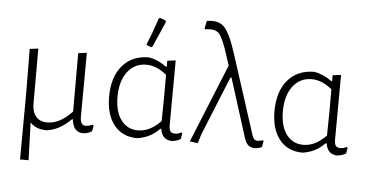

<svg xmlns="http://www.w3.org/2000/svg" viewBox="-57 -809 2104 1100"><g transform="rotate(5 995.5 -258.5)"><path d="M93 185 95 -195 93 -451 142 -457V-141Q142 -93 164.5 -66.5Q187 -40 230 -40Q302 -40 372 -115V-451L421 -457L419 -89Q419 -40 451 -40Q469 -40 489 -50L496 -45L490 -12Q466 3 439 4Q410 3 394.5 -15Q379 -33 374 -71H370Q302 -3 230 5Q167 5 135 -32L142 185Z M815 -690 822 -693 854 -681 857 -673Q850 -656 827 -604Q804 -552 791 -523L784 -521L757 -533Q783 -595 815 -690ZM751 5Q666 5 618 -54.5Q570 -114 570 -218Q570 -331 625.5 -396.5Q681 -462 778 -462Q832 -453 880 -417L884 -418V-452L932 -458L930 -87Q930 -61 937.5 -50.5Q945 -40 964 -40Q986 -40 999 -50L1006 -45L1000 -12Q977 2 948 4Q893 1 884 -60H878Q827 -6 751 5ZM618 -222Q618 -136 654 -88Q690 -40 751 -40Q820 -40 882 -105L884 -239V-371Q826 -419 767 -419Q699 -419 658.5 -365Q618 -311 618 -222Z M1099 3 1053 -3 1237 -455 1220 -507Q1188 -609 1164.5 -634.5Q1141 -660 1084 -650L1081 -655L1090 -699Q1156 -710 1190 -675.5Q1224 -641 1262 -522L1408 -69Q1415 -47 1428 -42Q1441 -37 1468 -46L1474 -42L1467 -6Q1441 4 1424 3Q1402 2 1388.5 -10Q1375 -22 1366 -50L1259 -388H1253L1116 -51Z M1702 5Q1617 5 1569 -54.5Q1521 -114 1521 -218Q1521 -331 1576.5 -396.5Q1632 -462 1729 -462Q1783 -453 1831 -417L1835 -418V-452L1883 -458L1881 -87Q1881 -61 1888.5 -50.5Q1896 -40 1915 -40Q1937 -40 1950 -50L1957 -45L1951 -12Q1928 2 1899 4Q1844 1 1835 -60H1829Q1778 -6 1702 5ZM1569 -222Q1569 -136 1605 -88Q1641 -40 1702 -40Q1771 -40 1833 -105L1835 -239V-371Q1777 -419 1718 -419Q1650 -419 1609.5 -365Q1569 -311 1569 -222Z"/></g></svg>

Font: Alegreya Sans Light
Style: Regular
Weight: 300
Designer: Juan Pablo del Peral
Foundry: Huerta Tipografica
Version: Version 2.007